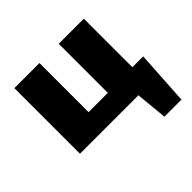

<svg xmlns="http://www.w3.org/2000/svg" viewBox="-159 -640 979 979"><g transform="rotate(-45 330.0 -151.0)"><path d="M384 0V-473H565V0ZM142 0V-119H485V0ZM64 0V-473H245V0ZM495 14V-123H643L563 14ZM502 171 474 -123H643L625 171Z"/></g></svg>

Font: Ysabeau SC Black
Style: Regular
Weight: 900
Designer: Christian Thalmann (Catharsis Fonts)
Version: Version 2.001;gftools[0.9.30]; featfreeze: smcp